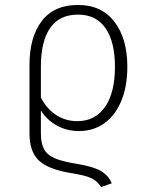

<svg xmlns="http://www.w3.org/2000/svg" viewBox="-20 -552 605 775"><path d="M431 188 388 203Q373 179 349.5 167.5Q326 156 263 146Q174 131 136.5 95.5Q99 60 99 -14V-290Q99 -402 148.5 -467Q198 -532 295 -532Q390 -532 442 -464Q494 -396 494 -283Q494 -204 470 -145.5Q446 -87 402 -55Q358 -23 298 -23Q250 -23 210 -45Q170 -67 145 -106V-14Q145 27 158 50.5Q171 74 201.5 87Q232 100 288 109Q356 120 387 138Q418 156 431 188ZM145 -283V-158Q169 -112 207 -87.5Q245 -63 292 -63Q364 -63 404 -120.5Q444 -178 444 -283Q444 -383 406 -438Q368 -493 295 -493Q219 -493 182 -438.5Q145 -384 145 -283Z"/></svg>

Font: FiraGO ExtraLight
Style: Regular
Weight: 200
Designer: bBox Type
Foundry: bBox Type GmbH
Version: Version 1.001